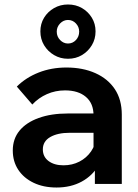

<svg xmlns="http://www.w3.org/2000/svg" viewBox="-20 -820 614 856"><path d="M523 0H403V-101L397 -117V-306Q397 -359 363 -388Q329 -417 270 -417Q227 -417 189.5 -400.5Q152 -384 124 -354L55 -434Q95 -474 152 -496.5Q209 -519 276 -519Q349 -519 405 -494Q461 -469 492 -422.5Q523 -376 523 -309ZM232 16Q174 16 130 -5Q86 -26 61.5 -63Q37 -100 37 -149Q37 -201 67 -237.5Q97 -274 152.5 -294Q208 -314 281 -314H410V-228H291Q237 -228 204 -209Q171 -190 171 -154Q171 -121 196.5 -102Q222 -83 263 -83Q302 -83 334 -99.5Q366 -116 386 -145Q406 -174 409 -211L447 -193Q447 -131 420 -84Q393 -37 344.5 -10.5Q296 16 232 16ZM406 -680Q406 -646 389.5 -618.5Q373 -591 345.5 -574.5Q318 -558 283 -558Q249 -558 221 -574.5Q193 -591 176.5 -618.5Q160 -646 160 -680Q160 -714 176.5 -741Q193 -768 221 -784Q249 -800 283 -800Q318 -800 345.5 -784Q373 -768 389.5 -741Q406 -714 406 -680ZM333 -679Q333 -700 318.5 -715.5Q304 -731 283 -731Q263 -731 248 -715.5Q233 -700 233 -679Q233 -657 248 -641.5Q263 -626 283 -626Q304 -626 318.5 -641.5Q333 -657 333 -679Z"/></svg>

Font: Wix Madefor Display
Style: Bold
Weight: 700
Designer: Dalton Maag Ltd
Foundry: Dalton Maag Ltd
Version: Version 3.100